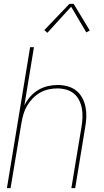

<svg xmlns="http://www.w3.org/2000/svg" viewBox="-20 -981 540 1001"><path d="M16 0 137 -735H157L107 -431Q119 -456 137.5 -477Q156 -498 179.5 -512Q203 -526 229 -532Q255 -538 281 -538Q307 -538 332.5 -531Q358 -524 377.5 -508.5Q397 -493 409 -470.5Q421 -448 426 -422.5Q431 -397 430 -370.5Q429 -344 424 -317L372 0H352L405 -320Q409 -344 410 -368Q411 -392 407 -414.5Q403 -437 393 -457.5Q383 -478 366 -492.5Q349 -507 326 -513.5Q303 -520 279 -520Q256 -520 233 -515Q210 -510 189 -498Q168 -486 151 -468.5Q134 -451 121.5 -430Q109 -409 102.5 -386.5Q96 -364 92 -341L35 0ZM227 -810 211 -824 342 -961H364L448 -822L430 -812L351 -946Z"/></svg>

Font: Iosevka Curly Thin Oblique
Style: Regular
Weight: 100
Italic angle: -9°
Monospace: yes
Designer: Belleve Invis
Foundry: Belleve Invis
Version: Version 11.1.0; ttfautohint (v1.8.3)